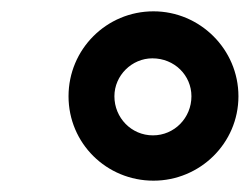

<svg xmlns="http://www.w3.org/2000/svg" viewBox="-20 -719 441 339"><path d="M251 -400C333 -400 401 -466 401 -549C401 -632 333 -699 251 -699C168 -699 101 -632 101 -549C101 -466 168 -400 251 -400ZM250 -480C212 -480 182 -511 182 -549C182 -586 213 -616 249 -616C288 -616 318 -586 318 -549C318 -511 288 -480 250 -480Z"/></svg>

Font: Archivo ExtraBold
Style: Italic
Weight: 800
Italic angle: -10°
Designer: Hector Gatti
Foundry: Omnibus-Type
Version: Version 2.001